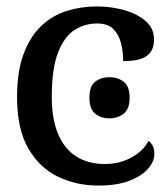

<svg xmlns="http://www.w3.org/2000/svg" viewBox="-20 -567 523 597"><path d="M285 10Q218 10 160.5 -17.5Q103 -45 68 -105.5Q33 -166 33 -265Q33 -345 53.5 -399.5Q74 -454 108.5 -486.5Q143 -519 187.5 -533Q232 -547 281 -547Q327 -547 368 -535Q409 -523 434 -500.5Q459 -478 459 -444Q459 -421 449 -406Q439 -391 418 -384Q397 -377 363 -377Q363 -409 355.5 -435.5Q348 -462 331 -478Q314 -494 281 -494Q245 -494 213 -474.5Q181 -455 161 -405Q141 -355 141 -266Q141 -196 161 -149.5Q181 -103 218 -80Q255 -57 306 -57Q338 -57 364.5 -66.5Q391 -76 411 -92Q431 -108 442 -129Q450 -123 455 -113Q460 -103 460 -89Q460 -65 440.5 -42.5Q421 -20 382.5 -5Q344 10 285 10ZM320 -199Q294 -199 276 -213.5Q258 -228 258 -263Q258 -299 276 -313Q294 -327 321 -327Q346 -327 364.5 -313Q383 -299 383 -263Q383 -228 364.5 -213.5Q346 -199 320 -199Z"/></svg>

Font: ET Text
Style: Regular
Weight: 470
Designer: Monotype Design Team
Foundry: Monotype Imaging Inc.
Version: Version 2.009